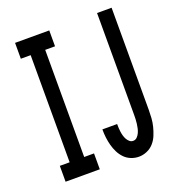

<svg xmlns="http://www.w3.org/2000/svg" viewBox="-135 -841 869 955"><g transform="rotate(-20 300.0 -363.5)"><path d="M52 0V-84H104V-651H52V-735H233V-651H181V-84H233V0ZM438 8Q417 8 397 0Q377 -8 362.5 -23Q348 -38 338.5 -57Q329 -76 323.5 -96.5Q318 -117 315.5 -138Q313 -159 313 -180Q313 -181 313 -181.5Q313 -182 313 -182H391Q391 -182 391 -181.5Q391 -181 391 -181Q391 -171 391.5 -160.5Q392 -150 393.5 -139.5Q395 -129 398 -118.5Q401 -108 406 -99Q411 -90 419 -83Q427 -76 438 -76Q450 -76 458.5 -84.5Q467 -93 472 -104Q477 -115 479.5 -126.5Q482 -138 483.5 -149.5Q485 -161 485.5 -173Q486 -185 486 -196V-735H563V-196Q563 -174 561.5 -151.5Q560 -129 554.5 -107.5Q549 -86 540.5 -65Q532 -44 517 -27Q502 -10 481 -1Q460 8 438 8Z"/></g></svg>

Font: Zed Mono Medium Extended
Style: Regular
Weight: 500
Width: 7
Monospace: yes
Designer: Belleve Invis
Foundry: Belleve Invis
Version: Version 1.0.0; ttfautohint (v1.8.4)